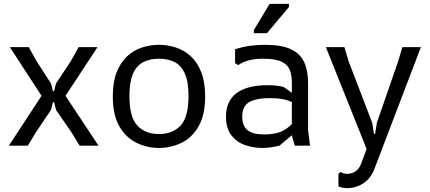

<svg xmlns="http://www.w3.org/2000/svg" viewBox="-20 -754 2225 994"><path d="M26 0 195 -258 31 -510H129L169 -438L244 -322L254 -282H260L270 -322L347 -438L387 -510H485L319 -258L490 0H392L350 -69L270 -185L260 -225H254L244 -185L166 -69L124 0Z M803 12Q743 12 688 -14Q633 -40 598.5 -99Q564 -158 564 -255Q564 -329 584 -380Q604 -431 638 -462.5Q672 -494 715 -508Q758 -522 803 -522Q848 -522 891 -508Q934 -494 968 -462.5Q1002 -431 1022 -380Q1042 -329 1042 -255Q1042 -158 1007.5 -99Q973 -40 918.5 -14Q864 12 803 12ZM803 -60Q874 -60 915 -104Q956 -148 956 -257Q956 -330 937.5 -372Q919 -414 885 -432Q851 -450 803 -450Q755 -450 721 -432Q687 -414 668.5 -372Q650 -330 650 -257Q650 -148 691 -104Q732 -60 803 -60Z M1506 0 1491 -53V-325Q1491 -365 1480 -392.5Q1469 -420 1437 -435Q1405 -450 1342 -450Q1305 -450 1273.5 -443Q1242 -436 1213 -417L1197 -427V-499Q1241 -513 1279.5 -517.5Q1318 -522 1351 -522Q1438 -522 1486.5 -499Q1535 -476 1555 -431.5Q1575 -387 1575 -322V-80L1585 0ZM1337 12Q1293 12 1250 -2.5Q1207 -17 1178.5 -52.5Q1150 -88 1150 -150Q1150 -198 1168 -230Q1186 -262 1216.5 -280Q1247 -298 1285 -305.5Q1323 -313 1363 -313Q1387 -313 1407.5 -311Q1428 -309 1448 -304L1500 -267V-221Q1474 -235 1444.5 -240.5Q1415 -246 1377 -246Q1307 -246 1270.5 -225.5Q1234 -205 1234 -149Q1234 -103 1261 -80.5Q1288 -58 1348 -58Q1410 -58 1446.5 -78Q1483 -98 1503 -126L1523 -81L1427 0Q1407 5 1384 8.5Q1361 12 1337 12ZM1362 -582H1294V-598L1376 -734H1476V-718Z M1744 136Q1752 142 1760.5 144Q1769 146 1777 146Q1800 146 1819.5 133.5Q1839 121 1849 95L1878 17L1667 -510H1763L1785 -436L1907 -118L1916 -61H1922L1931 -118L2041 -436L2063 -510H2159L1919 119Q1905 156 1882 178Q1859 200 1832 210Q1805 220 1777 220Q1763 220 1752.5 217.5Q1742 215 1732 211V146Z"/></svg>

Font: AR One Sans
Style: Regular
Weight: 400
Designer: Niteesh Yadav
Foundry: Niteesh Yadav
Version: Version 1.001;gftools[0.9.33]